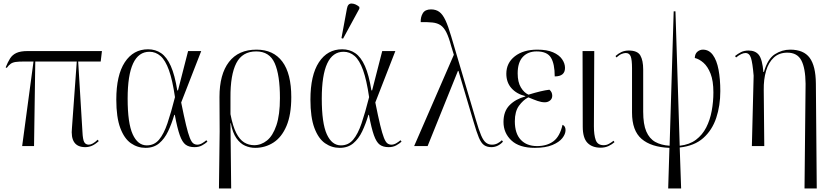

<svg xmlns="http://www.w3.org/2000/svg" viewBox="-20 -824 4693 1083"><path d="M105 0 169 -477H117Q86 -477 68.5 -474.5Q51 -472 40 -464Q29 -456 18 -441L12 -444Q24 -474 37 -494.5Q50 -515 73 -525.5Q96 -536 136 -536H555L548 -477H421L445 -81Q447 -37 455 -22.5Q463 -8 481 -8Q502 -8 531 -36L537 -28Q516 -9 498 -1.5Q480 6 461 6Q374 6 386 -104L413 -477H179L172 0Z M801 10Q756 10 718.5 -16Q681 -42 658.5 -102Q636 -162 636 -262Q636 -400 684 -473Q732 -546 815 -546Q857 -546 889 -524Q921 -502 943.5 -451.5Q966 -401 980 -314H984L1041 -536H1115L1002 -246Q1018 -166 1029.5 -118.5Q1041 -71 1050.5 -47Q1060 -23 1070 -15.5Q1080 -8 1093 -8Q1107 -8 1121 -16.5Q1135 -25 1144 -33L1150 -25Q1138 -14 1120 -4Q1102 6 1077 6Q1046 6 1027 -8Q1008 -22 994 -61.5Q980 -101 966 -176H963Q948 -125 928 -83Q908 -41 877.5 -15.5Q847 10 801 10ZM808 -4Q850 -4 877 -36Q904 -68 924.5 -128.5Q945 -189 967 -276Q953 -372 933 -428Q913 -484 885.5 -508Q858 -532 823 -532Q700 -532 700 -268Q700 -129 728.5 -66.5Q757 -4 808 -4Z M1215 239 1219 -83 1218 -277Q1218 -405 1271.5 -474.5Q1325 -544 1427 -544Q1522 -544 1572.5 -476.5Q1623 -409 1623 -276Q1623 -177 1596 -113.5Q1569 -50 1522.5 -20Q1476 10 1419 10Q1390 10 1362.5 -2Q1335 -14 1313.5 -44.5Q1292 -75 1282 -129H1280L1284 239ZM1414 -5Q1453 -5 1486 -31.5Q1519 -58 1539 -117Q1559 -176 1559 -271Q1559 -401 1529.5 -467.5Q1500 -534 1425 -534Q1347 -534 1313 -468Q1279 -402 1280 -273V-180Q1293 -112 1312.5 -74Q1332 -36 1357.5 -20.5Q1383 -5 1414 -5Z M1896 10Q1851 10 1813.5 -16Q1776 -42 1753.5 -102Q1731 -162 1731 -262Q1731 -400 1779 -473Q1827 -546 1910 -546Q1952 -546 1984 -524Q2016 -502 2038.5 -451.5Q2061 -401 2075 -314H2079L2136 -536H2210L2097 -246Q2113 -166 2124.5 -118.5Q2136 -71 2145.5 -47Q2155 -23 2165 -15.5Q2175 -8 2188 -8Q2202 -8 2216 -16.5Q2230 -25 2239 -33L2245 -25Q2233 -14 2215 -4Q2197 6 2172 6Q2141 6 2122 -8Q2103 -22 2089 -61.5Q2075 -101 2061 -176H2058Q2043 -125 2023 -83Q2003 -41 1972.5 -15.5Q1942 10 1896 10ZM1903 -4Q1945 -4 1972 -36Q1999 -68 2019.5 -128.5Q2040 -189 2062 -276Q2048 -372 2028 -428Q2008 -484 1980.5 -508Q1953 -532 1918 -532Q1795 -532 1795 -268Q1795 -129 1823.5 -66.5Q1852 -4 1903 -4ZM1915 -606 1906 -609 1937 -776Q1942 -805 1964 -804Q1986 -803 2007 -785V-775Z M2316 0 2540 -515 2525 -564Q2512 -613 2498 -641Q2484 -669 2465.5 -681.5Q2447 -694 2420 -697Q2393 -700 2353 -699Q2352 -728 2365 -749.5Q2378 -771 2411 -771Q2439 -771 2458 -757Q2477 -743 2492.5 -710Q2508 -677 2525 -619L2664 -149Q2681 -90 2694 -60Q2707 -30 2721.5 -19Q2736 -8 2755 -8Q2773 -8 2787.5 -16Q2802 -24 2811 -33L2817 -25Q2805 -11 2788 -2.5Q2771 6 2752 6Q2727 6 2710.5 -5.5Q2694 -17 2681 -48Q2668 -79 2651 -138L2566 -424H2563L2392 0Z M2997 10Q2909 10 2864.5 -32Q2820 -74 2820 -136Q2820 -196 2854 -230.5Q2888 -265 2943 -280V-282Q2894 -294 2865 -326.5Q2836 -359 2836 -408Q2836 -469 2884 -506.5Q2932 -544 3011 -544Q3065 -544 3099.5 -529Q3134 -514 3150.5 -490Q3167 -466 3167 -441Q3167 -393 3109 -393Q3109 -464 3087.5 -499Q3066 -534 3007 -534Q2958 -534 2929 -503Q2900 -472 2900 -410Q2900 -361 2918 -331Q2936 -301 2961 -290Q3035 -313 3079 -318Q3095 -305 3095 -284Q3095 -267 3082.5 -257Q3070 -247 3053 -247Q3034 -247 3012.5 -254.5Q2991 -262 2960 -275Q2930 -259 2907 -227Q2884 -195 2884 -140Q2884 -71 2917.5 -35.5Q2951 0 3009 0Q3065 0 3101.5 -27Q3138 -54 3153 -120Q3170 -113 3170 -90Q3170 -68 3152 -45Q3134 -22 3095.5 -6Q3057 10 2997 10Z M3368 9Q3320 9 3293.5 -18.5Q3267 -46 3267 -110L3266 -536H3332L3330 -112Q3330 -62 3340.5 -33.5Q3351 -5 3385 -5Q3401 -5 3414.5 -12.5Q3428 -20 3441 -30L3446 -22Q3433 -10 3413 -0.5Q3393 9 3368 9Z M3749 239 3756 10Q3653 6 3599 -40.5Q3545 -87 3545 -189V-439Q3545 -487 3537.5 -506Q3530 -525 3510 -525Q3500 -525 3487 -520Q3474 -515 3457 -500L3452 -508Q3467 -522 3485.5 -530.5Q3504 -539 3526 -539Q3576 -539 3592 -511Q3608 -483 3608 -432V-194Q3608 -123 3625.5 -82.5Q3643 -42 3676 -23.5Q3709 -5 3757 -2L3780 -760H3790L3814 -2Q3869 -8 3905.5 -35.5Q3942 -63 3963.5 -105Q3985 -147 3994.5 -198.5Q4004 -250 4004 -303Q4004 -368 3988 -408.5Q3972 -449 3948 -470Q3924 -491 3899 -497Q3900 -521 3914 -532.5Q3928 -544 3945 -544Q3979 -544 4001 -514Q4023 -484 4033 -431Q4043 -378 4043 -310Q4043 -228 4020 -159Q3997 -90 3947 -45.5Q3897 -1 3814 8L3822 239Z M4518 239 4524 -352Q4523 -440 4500 -483.5Q4477 -527 4421 -527Q4375 -527 4345 -499.5Q4315 -472 4301 -424Q4287 -376 4288 -316L4291 0H4221L4231 -397Q4225 -469 4216 -497Q4207 -525 4185 -525Q4175 -525 4161.5 -519Q4148 -513 4132 -500L4126 -508Q4142 -521 4160 -530Q4178 -539 4202 -539Q4241 -539 4260.5 -514Q4280 -489 4286 -418H4289Q4310 -492 4350.5 -518Q4391 -544 4437 -544Q4513 -544 4547 -498Q4581 -452 4582 -354L4587 239Z"/></svg>

Font: Noto Serif Display SemiCondensed Light
Style: Regular
Weight: 300
Width: 4
Designer: Monotype Design Team
Foundry: Monotype Imaging Inc.
Version: Version 2.009